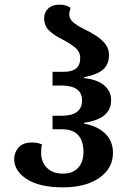

<svg xmlns="http://www.w3.org/2000/svg" viewBox="-20 -793 552 826"><path d="M250 13Q151 13 96 -22Q41 -57 41 -110Q41 -136 59.5 -158Q78 -180 118 -180Q143 -180 161 -171Q158 -161 157.5 -153Q157 -145 157 -136Q157 -95 182.5 -70.5Q208 -46 250 -46Q293 -46 316 -71Q339 -96 339 -139Q339 -237 246 -237H206V-295H245Q333 -295 333 -361Q333 -425 244 -425H206V-484H254Q325 -484 325 -542Q325 -572 301.5 -590Q278 -608 249 -623Q218 -638 194 -659Q170 -680 170 -716Q170 -740 187.5 -756.5Q205 -773 235 -773Q252 -773 264 -769Q276 -765 284 -759Q278 -744 278 -730Q278 -712 294 -698Q310 -684 336 -671Q363 -658 389 -642Q415 -626 432 -605Q449 -584 449 -557Q449 -515 422.5 -493Q396 -471 342 -461V-457Q398 -451 428 -426Q458 -401 458 -362Q458 -281 342 -265V-261Q399 -251 432.5 -218.5Q466 -186 466 -135Q466 -69 407.5 -28Q349 13 250 13Z"/></svg>

Font: Noto Serif Georgian SemiCondensed SemiBold
Style: Regular
Weight: 600
Width: 4
Designer: Monotype Design Team, Akaki Razmadze
Foundry: Google LLC
Version: Version 2.003; ttfautohint (v1.8.4.7-5d5b)